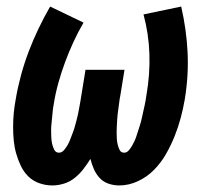

<svg xmlns="http://www.w3.org/2000/svg" viewBox="-20 -558 640 586"><path d="M140 8Q119 8 99.5 1Q80 -6 66 -20Q52 -34 43.5 -52Q35 -70 29.5 -89Q24 -108 22 -128.5Q20 -149 20 -170.5Q20 -192 22 -213Q24 -234 28 -255Q34 -291 44 -328Q54 -365 67.5 -400.5Q81 -436 97.5 -470.5Q114 -505 133 -538L235 -489Q218 -460 204 -429.5Q190 -399 178.5 -368Q167 -337 158 -304.5Q149 -272 144 -240Q142 -230 141 -219.5Q140 -209 139 -199Q138 -189 137 -179Q136 -169 136 -159Q136 -149 136.5 -139Q137 -129 139 -119.5Q141 -110 145.5 -101Q150 -92 160 -92Q169 -92 176 -100.5Q183 -109 187.5 -117.5Q192 -126 195.5 -135.5Q199 -145 202.5 -154Q206 -163 208.5 -172Q211 -181 213.5 -190.5Q216 -200 218 -209Q220 -218 221.5 -227.5Q223 -237 225 -246.5Q227 -256 228 -265L241 -345H360L347 -265Q345 -256 344 -246.5Q343 -237 341.5 -227.5Q340 -218 339 -209Q338 -200 337.5 -190.5Q337 -181 336.5 -172Q336 -163 336 -153.5Q336 -144 336.5 -135Q337 -126 339 -117.5Q341 -109 345 -100.5Q349 -92 359 -92Q367 -92 373 -99Q379 -106 383 -113Q387 -120 390.5 -127.5Q394 -135 396.5 -143Q399 -151 401.5 -158.5Q404 -166 406.5 -174Q409 -182 411 -189.5Q413 -197 414.5 -205Q416 -213 418 -221Q420 -229 421.5 -236.5Q423 -244 424.5 -252Q426 -260 427 -268Q438 -331 436 -393Q434 -455 418 -514L533 -538Q549 -469 552.5 -398.5Q556 -328 544 -255Q539 -226 531.5 -198Q524 -170 513 -142.5Q502 -115 487 -88.5Q472 -62 450.5 -40Q429 -18 401 -5Q373 8 344 8Q327 8 311 2.5Q295 -3 284 -15Q273 -27 266.5 -42Q260 -57 256 -73Q246 -57 234.5 -42Q223 -27 208 -15Q193 -3 175 2.5Q157 8 140 8Z"/></svg>

Font: Iosevka Slab Extended
Style: Bold Italic
Weight: 700
Width: 7
Italic angle: -9°
Monospace: yes
Designer: Belleve Invis
Foundry: Belleve Invis
Version: Version 11.1.0; ttfautohint (v1.8.3)